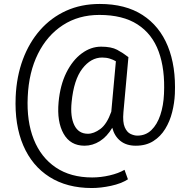

<svg xmlns="http://www.w3.org/2000/svg" viewBox="-20 -716 946 957"><path d="M851.6 -248Q849.6 -202.6 838.1 -157Q826.7 -111.3 803.5 -73.5Q780.3 -35.6 744.1 -12.7Q708 10.3 656.7 10.3Q610.4 10.3 580.6 -13.2Q550.8 -36.6 539.6 -79.1Q513.2 -34.7 477.3 -12.2Q441.4 10.3 401.4 10.3Q330.6 10.3 296.9 -49.6Q263.2 -109.4 272 -206.5Q279.8 -291.5 310.5 -353.5Q341.3 -415.5 387 -449.5Q432.6 -483.4 483.9 -483.4Q534.7 -483.4 564 -467.8Q593.3 -452.1 620.1 -431.2L595.2 -156.7Q590.8 -106.9 601.8 -81.8Q612.8 -56.6 630.9 -48.3Q648.9 -40 664.6 -40Q706.1 -40 734.6 -67.6Q763.2 -95.2 779.1 -142.6Q794.9 -189.9 797.4 -248Q803.2 -370.6 771 -458.7Q738.8 -546.9 665.5 -594.2Q592.3 -641.6 475.1 -641.6Q371.6 -641.6 293.2 -590.6Q214.8 -539.6 169.2 -447.8Q123.5 -356 118.2 -233.4Q112.3 -111.8 148.2 -21.5Q184.1 68.8 258.1 118.7Q332 168.5 439.5 168.5Q482.4 168.5 526.6 158.2Q570.8 147.9 600.6 130.4L617.7 177.7Q584.5 199.2 533.4 210.2Q482.4 221.2 437.5 221.2Q314 221.2 226.8 166Q139.6 110.8 95.9 8.8Q52.2 -93.3 58.1 -233.4Q62.5 -335 94 -419.7Q125.5 -504.4 180.2 -566.4Q234.9 -628.4 309.8 -662.4Q384.8 -696.3 477.1 -696.3Q605 -696.3 690.2 -641.4Q775.4 -586.4 816.4 -485.8Q857.4 -385.3 851.6 -248ZM336.9 -206.5Q329.6 -134.3 350.6 -91.8Q371.6 -49.3 418 -49.3Q447.8 -49.3 480.2 -73.2Q512.7 -97.2 534.7 -159.2L557.6 -410.6Q544.4 -418.5 527.3 -423.8Q510.3 -429.2 489.3 -429.2Q433.1 -429.2 390.4 -373.8Q347.7 -318.4 336.9 -206.5Z"/></svg>

Font: Vazirmatn RD FD Light
Style: Regular
Weight: 300
Designer: Saber Rastikerdar
Foundry: Saber Rastikerdar
Version: Version 33.003